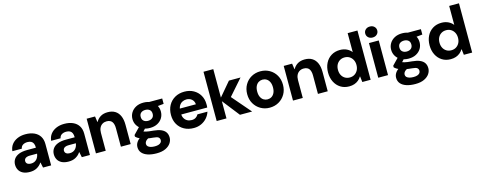

<svg xmlns="http://www.w3.org/2000/svg" viewBox="-33 -1575 6655 2654"><g transform="rotate(-15 3295.0 -248.5)"><path d="M210 12Q150 12 111 -8Q72 -28 53.5 -62Q35 -96 35 -137Q35 -182 58.5 -217Q82 -252 129.5 -271.5Q177 -291 251 -291H375Q375 -327 365 -350Q355 -373 334 -384.5Q313 -396 281 -396Q243 -396 216 -379.5Q189 -363 183 -328H48Q53 -383 83.5 -423Q114 -463 165 -485.5Q216 -508 281 -508Q353 -508 405.5 -484.5Q458 -461 486.5 -416Q515 -371 515 -305V0H399L383 -76H380Q366 -54 348 -38Q330 -22 309 -10.5Q288 1 263 6.5Q238 12 210 12ZM254 -96Q280 -96 300 -104.5Q320 -113 334.5 -128.5Q349 -144 357.5 -164Q366 -184 369 -207H267Q238 -207 219 -199.5Q200 -192 191.5 -179Q183 -166 183 -150Q183 -132 192 -120Q201 -108 217 -102Q233 -96 254 -96Z M765 12Q705 12 666 -8Q627 -28 608.5 -62Q590 -96 590 -137Q590 -182 613.5 -217Q637 -252 684.5 -271.5Q732 -291 806 -291H930Q930 -327 920 -350Q910 -373 889 -384.5Q868 -396 836 -396Q798 -396 771 -379.5Q744 -363 738 -328H603Q608 -383 638.5 -423Q669 -463 720 -485.5Q771 -508 836 -508Q908 -508 960.5 -484.5Q1013 -461 1041.5 -416Q1070 -371 1070 -305V0H954L938 -76H935Q921 -54 903 -38Q885 -22 864 -10.5Q843 1 818 6.5Q793 12 765 12ZM809 -96Q835 -96 855 -104.5Q875 -113 889.5 -128.5Q904 -144 912.5 -164Q921 -184 924 -207H822Q793 -207 774 -199.5Q755 -192 746.5 -179Q738 -166 738 -150Q738 -132 747 -120Q756 -108 772 -102Q788 -96 809 -96Z M1156 0V-496H1276L1288 -414H1291Q1315 -458 1356.5 -483Q1398 -508 1459 -508Q1521 -508 1564 -481.5Q1607 -455 1630 -403.5Q1653 -352 1653 -277V0H1513V-264Q1513 -325 1489 -357.5Q1465 -390 1411 -390Q1378 -390 1351.5 -374Q1325 -358 1310.5 -328Q1296 -298 1296 -256V0Z M1969 217Q1897 217 1843.5 199.5Q1790 182 1761 148.5Q1732 115 1732 66Q1732 31 1750.5 0.5Q1769 -30 1805 -55Q1841 -80 1893 -98L1942 -28Q1898 -13 1877.5 7.5Q1857 28 1857 55Q1857 75 1871.5 89Q1886 103 1911 110Q1936 117 1969 117Q2001 117 2023 109.5Q2045 102 2057 88Q2069 74 2069 55Q2069 29 2051 14Q2033 -1 1979 -5Q1929 -9 1890 -16.5Q1851 -24 1821 -34.5Q1791 -45 1770 -58Q1749 -71 1737 -84V-107L1845 -219L1930 -189L1815 -65L1855 -129Q1865 -124 1875.5 -120Q1886 -116 1902.5 -112Q1919 -108 1943.5 -104.5Q1968 -101 2006 -98Q2072 -92 2114 -73.5Q2156 -55 2176.5 -24Q2197 7 2197 52Q2197 93 2172.5 130.5Q2148 168 2097.5 192.5Q2047 217 1969 217ZM1970 -146Q1907 -146 1861.5 -170.5Q1816 -195 1791 -236Q1766 -277 1766 -327Q1766 -377 1791 -418Q1816 -459 1861.5 -483.5Q1907 -508 1970 -508Q2033 -508 2078.5 -483.5Q2124 -459 2148.5 -418Q2173 -377 2173 -327Q2173 -277 2148.5 -236Q2124 -195 2078.5 -170.5Q2033 -146 1970 -146ZM1969 -248Q2007 -248 2031 -268Q2055 -288 2055 -326Q2055 -365 2031 -384.5Q2007 -404 1970 -404Q1932 -404 1908 -384.5Q1884 -365 1884 -326Q1884 -288 1908 -268Q1932 -248 1969 -248ZM2051 -401 2029 -496H2237V-419Z M2556 12Q2479 12 2420 -20Q2361 -52 2328 -109.5Q2295 -167 2295 -243Q2295 -321 2327.5 -380.5Q2360 -440 2419 -474Q2478 -508 2556 -508Q2630 -508 2687 -476Q2744 -444 2776 -388.5Q2808 -333 2808 -262Q2808 -252 2808 -239.5Q2808 -227 2806 -214H2395V-298H2666Q2663 -343 2632.5 -370Q2602 -397 2556 -397Q2522 -397 2494 -381.5Q2466 -366 2449.5 -335.5Q2433 -305 2433 -257V-228Q2433 -190 2448.5 -161.5Q2464 -133 2491.5 -117.5Q2519 -102 2555 -102Q2590 -102 2614 -117.5Q2638 -133 2651 -158H2794Q2779 -110 2745.5 -71.5Q2712 -33 2663.5 -10.5Q2615 12 2556 12Z M3217 0 3003 -273 3192 -496H3358L3110 -214V-326L3391 0ZM2884 0V-705H3024V0Z M3642 12Q3571 12 3513 -21.5Q3455 -55 3421 -113.5Q3387 -172 3387 -248Q3387 -324 3421 -383Q3455 -442 3513 -475Q3571 -508 3643 -508Q3715 -508 3773 -475Q3831 -442 3865 -383.5Q3899 -325 3899 -248Q3899 -172 3865 -113.5Q3831 -55 3773 -21.5Q3715 12 3642 12ZM3642 -107Q3674 -107 3699.5 -122.5Q3725 -138 3740.5 -169.5Q3756 -201 3756 -248Q3756 -295 3740.5 -326.5Q3725 -358 3699.5 -373.5Q3674 -389 3643 -389Q3613 -389 3587 -373.5Q3561 -358 3545.5 -326.5Q3530 -295 3530 -248Q3530 -201 3545.5 -169.5Q3561 -138 3586.5 -122.5Q3612 -107 3642 -107Z M3976 0V-496H4096L4108 -414H4111Q4135 -458 4176.5 -483Q4218 -508 4279 -508Q4341 -508 4384 -481.5Q4427 -455 4450 -403.5Q4473 -352 4473 -277V0H4333V-264Q4333 -325 4309 -357.5Q4285 -390 4231 -390Q4198 -390 4171.5 -374Q4145 -358 4130.5 -328Q4116 -298 4116 -256V0Z M4779 12Q4709 12 4656 -21.5Q4603 -55 4573.5 -114Q4544 -173 4544 -248Q4544 -323 4573.5 -382Q4603 -441 4657 -474.5Q4711 -508 4782 -508Q4838 -508 4880 -487Q4922 -466 4947 -433V-705H5087V0H4968L4958 -82H4955Q4938 -53 4912.5 -32Q4887 -11 4854 0.5Q4821 12 4779 12ZM4818 -105Q4858 -105 4887.5 -123.5Q4917 -142 4934 -174Q4951 -206 4951 -249Q4951 -291 4934 -323Q4917 -355 4887.5 -373.5Q4858 -392 4818 -392Q4779 -392 4749 -373.5Q4719 -355 4702.5 -323Q4686 -291 4686 -249Q4686 -206 4702.5 -174Q4719 -142 4749 -123.5Q4779 -105 4818 -105Z M5196 0V-496H5336V0ZM5266 -557Q5228 -557 5204 -579.5Q5180 -602 5180 -636Q5180 -669 5204 -691.5Q5228 -714 5266 -714Q5304 -714 5328 -691.5Q5352 -669 5352 -635Q5352 -602 5328 -579.5Q5304 -557 5266 -557Z M5671 217Q5599 217 5545.5 199.5Q5492 182 5463 148.5Q5434 115 5434 66Q5434 31 5452.5 0.5Q5471 -30 5507 -55Q5543 -80 5595 -98L5644 -28Q5600 -13 5579.5 7.5Q5559 28 5559 55Q5559 75 5573.5 89Q5588 103 5613 110Q5638 117 5671 117Q5703 117 5725 109.5Q5747 102 5759 88Q5771 74 5771 55Q5771 29 5753 14Q5735 -1 5681 -5Q5631 -9 5592 -16.5Q5553 -24 5523 -34.5Q5493 -45 5472 -58Q5451 -71 5439 -84V-107L5547 -219L5632 -189L5517 -65L5557 -129Q5567 -124 5577.5 -120Q5588 -116 5604.5 -112Q5621 -108 5645.5 -104.5Q5670 -101 5708 -98Q5774 -92 5816 -73.5Q5858 -55 5878.5 -24Q5899 7 5899 52Q5899 93 5874.5 130.5Q5850 168 5799.5 192.5Q5749 217 5671 217ZM5672 -146Q5609 -146 5563.5 -170.5Q5518 -195 5493 -236Q5468 -277 5468 -327Q5468 -377 5493 -418Q5518 -459 5563.5 -483.5Q5609 -508 5672 -508Q5735 -508 5780.5 -483.5Q5826 -459 5850.5 -418Q5875 -377 5875 -327Q5875 -277 5850.5 -236Q5826 -195 5780.5 -170.5Q5735 -146 5672 -146ZM5671 -248Q5709 -248 5733 -268Q5757 -288 5757 -326Q5757 -365 5733 -384.5Q5709 -404 5672 -404Q5634 -404 5610 -384.5Q5586 -365 5586 -326Q5586 -288 5610 -268Q5634 -248 5671 -248ZM5753 -401 5731 -496H5939V-419Z M6232 12Q6162 12 6109 -21.5Q6056 -55 6026.5 -114Q5997 -173 5997 -248Q5997 -323 6026.5 -382Q6056 -441 6110 -474.5Q6164 -508 6235 -508Q6291 -508 6333 -487Q6375 -466 6400 -433V-705H6540V0H6421L6411 -82H6408Q6391 -53 6365.5 -32Q6340 -11 6307 0.5Q6274 12 6232 12ZM6271 -105Q6311 -105 6340.5 -123.5Q6370 -142 6387 -174Q6404 -206 6404 -249Q6404 -291 6387 -323Q6370 -355 6340.5 -373.5Q6311 -392 6271 -392Q6232 -392 6202 -373.5Q6172 -355 6155.5 -323Q6139 -291 6139 -249Q6139 -206 6155.5 -174Q6172 -142 6202 -123.5Q6232 -105 6271 -105Z"/></g></svg>

Font: DM Sans 36pt ExtraBold
Style: Regular
Weight: 800
Designer: Colophon Foundry, Jonny Pinhorn
Foundry: Colophon Foundry
Version: Version 4.004;gftools[0.9.30]